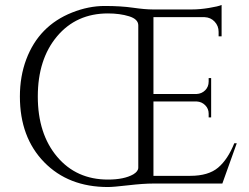

<svg xmlns="http://www.w3.org/2000/svg" viewBox="-20 -738 1002 772"><path d="M874 0H596Q556 0 496 7Q436 14 414 14Q255 14 157.5 -86Q60 -186 60 -350Q60 -431 85.5 -499Q111 -567 157 -614Q203 -661 269.5 -687.5Q336 -714 401 -714Q466 -714 514.5 -707Q563 -700 594 -700H752Q783 -700 820 -706Q857 -712 871 -718V-592H859V-610Q859 -634 843 -651Q827 -668 803 -669H597V-360H770Q791 -361 805 -375Q819 -389 819 -410V-424H829V-266H819V-281Q819 -301 805 -315Q791 -329 771 -330H597V-31H745Q818 -31 857 -64Q896 -97 922 -162H932ZM414 -684Q287 -684 209.5 -592Q132 -500 132 -350Q132 -200 209.5 -108Q287 -16 414 -16Q479 -16 516 -37Q536 -49 536 -64V-636Q536 -661 499 -672.5Q462 -684 414 -684Z"/></svg>

Font: Cinzel
Style: Regular
Weight: 400
Designer: Natanael Gama
Version: Version 1.001;PS 001.001;hotconv 1.0.56;makeotf.lib2.0.21325